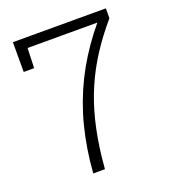

<svg xmlns="http://www.w3.org/2000/svg" viewBox="-131 -808 806 905"><g transform="rotate(-20 272.0 -355.5)"><path d="M245.6 -59.1 240.2 0H181.6L187 -59.1Q201.2 -180.7 233.9 -285.2Q267.1 -390.1 319.3 -483.2Q371.6 -576.2 442.9 -661.6H92.8L89.4 -561.5H37.1V-710.9H503.4V-661.6Q445.3 -593.8 401.6 -526.1Q357.9 -458.5 327.1 -386.7Q295.9 -314.5 276.1 -233.9Q256.3 -153.3 245.6 -59.1Z"/></g></svg>

Font: Suwannaphum Light
Style: Regular
Weight: 300
Designer: Danh Hong
Version: Version 8.002; ttfautohint (v1.8.3)